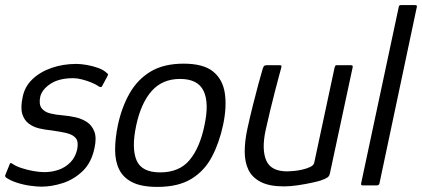

<svg xmlns="http://www.w3.org/2000/svg" viewBox="-29 -728 1657 754"><path d="M9 -83Q10 -88 14 -87.5Q18 -87 21 -84Q34 -75 57 -67.5Q80 -60 104 -56Q128 -52 145 -52Q174 -52 200.5 -61Q227 -70 247 -90Q267 -110 274 -141Q280 -171 269 -185Q258 -199 233.5 -205Q209 -211 173 -216Q150 -218 126 -223.5Q102 -229 84 -242.5Q66 -256 58.5 -280.5Q51 -305 60 -347Q68 -388 98.5 -417Q129 -446 174 -461.5Q219 -477 271 -477Q288 -477 311.5 -473Q335 -469 357 -461Q379 -453 392 -440Q396 -437 395.5 -435Q395 -433 393 -429L372 -390Q369 -383 360 -388Q349 -396 331 -403.5Q313 -411 293.5 -416Q274 -421 259 -421Q203 -421 169.5 -399Q136 -377 129 -348Q123 -318 134.5 -303Q146 -288 168.5 -282.5Q191 -277 218 -275Q242 -273 267 -267.5Q292 -262 312 -249Q332 -236 341.5 -211.5Q351 -187 342 -146Q330 -89 295.5 -56Q261 -23 217.5 -9Q174 5 134 5Q117 5 90.5 1.5Q64 -2 37.5 -10.5Q11 -19 -7 -32Q-10 -37 -8 -41Z M589 6Q527 6 491 -12Q455 -30 439 -62.5Q423 -95 423 -139.5Q423 -184 434 -237Q449 -307 480 -361.5Q511 -416 562.5 -447Q614 -478 692 -478Q770 -478 808 -447Q846 -416 854 -361.5Q862 -307 847 -237Q832 -167 803 -112Q774 -57 722.5 -25.5Q671 6 589 6ZM600 -51Q675 -51 715.5 -99.5Q756 -148 774 -236Q793 -324 770.5 -371Q748 -418 678 -418Q609 -418 567 -371Q525 -324 506 -236Q487 -147 507 -99Q527 -51 600 -51Z M1086 4Q1029 4 995 -13.5Q961 -31 946.5 -61.5Q932 -92 932 -132.5Q932 -173 942 -220Q952 -266 963.5 -312Q975 -358 985.5 -397Q996 -436 1003 -459Q1006 -468 1009.5 -470Q1013 -472 1021 -472H1064Q1072 -472 1075 -471Q1078 -470 1075 -460Q1073 -454 1066.5 -429Q1060 -404 1050.5 -368Q1041 -332 1031.5 -292Q1022 -252 1014 -216Q998 -141 1016.5 -98Q1035 -55 1099 -55Q1107 -55 1124 -56.5Q1141 -58 1158.5 -62Q1176 -66 1189.5 -72.5Q1203 -79 1205 -89L1285 -463Q1286 -466 1287.5 -469Q1289 -472 1292 -472H1349Q1352 -472 1354.5 -470.5Q1357 -469 1356 -464L1267 -49Q1265 -37 1257.5 -31.5Q1250 -26 1230 -19Q1221 -16 1196 -10.5Q1171 -5 1141 -0.5Q1111 4 1086 4Z M1389 -7 1537 -701Q1538 -708 1545 -708H1601Q1610 -708 1608 -701L1461 -7Q1459 0 1451 0H1395Q1388 0 1389 -7Z"/></svg>

Font: Glory
Style: Italic
Weight: 400
Italic angle: -12°
Designer: Robert Leuschke
Foundry: Robert Leuschke
Version: Version 1.011